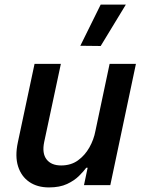

<svg xmlns="http://www.w3.org/2000/svg" viewBox="-20 -809 626 839"><path d="M420 -608 331 -609 420 -789H530ZM194 10Q143 10 108 -14Q73 -38 59 -82Q45 -126 58 -187L131 -530H246L173 -188Q163 -139 183.5 -112.5Q204 -86 247 -86Q290 -86 320.5 -108Q351 -130 370.5 -164.5Q390 -199 397 -237L459 -530H574L462 0H347L363 -76H357Q346 -61 325.5 -40.5Q305 -20 273 -5Q241 10 194 10Z"/></svg>

Font: Be Vietnam Pro Medium
Style: Italic
Weight: 500
Italic angle: -12°
Designer: Lam Bao, Tony Le, Vietanh Nguyen
Foundry: Yellow Type Foundry
Version: Version 1.002; ttfautohint (v1.8.3)